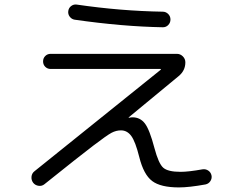

<svg xmlns="http://www.w3.org/2000/svg" viewBox="-20 -788 1040 838"><path d="M174 16Q163 25 148.5 23Q134 21 125 10Q116 -2 117.5 -17Q119 -32 131 -41L682 -484V-486Q682 -487 680 -487H201Q187 -487 177.5 -496.5Q168 -506 168 -520Q168 -534 177.5 -543.5Q187 -553 201 -553H752Q767 -553 778 -542Q789 -531 789 -516Q789 -480 760 -456L542 -276L541 -274H543Q553 -276 558 -276Q592 -276 612.5 -249Q633 -222 654 -142Q672 -74 692.5 -56Q713 -38 768 -38Q803 -38 864 -49Q878 -51 889 -43.5Q900 -36 903 -23Q906 -10 898.5 2Q891 14 877 17Q805 30 761 30Q681 30 644 2Q607 -26 588 -102Q571 -170 553 -194.5Q535 -219 508 -219Q487 -219 467 -208.5Q447 -198 386 -151.5Q325 -105 174 16ZM315 -768Q506 -740 690 -737Q704 -737 714 -727Q724 -717 724 -703Q724 -689 714.5 -679Q705 -669 691 -669Q515 -672 306 -702Q293 -704 284.5 -715Q276 -726 278 -740Q280 -754 291 -762Q302 -770 315 -768Z"/></svg>

Font: Rounded Mplus 1c
Style: Regular
Weight: 400
Version: Version 1.059.20150529